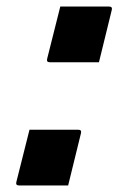

<svg xmlns="http://www.w3.org/2000/svg" viewBox="-20 -565 390 586"><path d="M282 -375H132Q121 -375 124 -386L164 -545H313Q324 -545 321 -534ZM188 1H38Q27 1 30 -10L70 -169H219Q230 -169 227 -158Z"/></svg>

Font: Recursive Sn Lnr St SmB
Style: Italic
Weight: 600
Italic angle: -15°
Version: Version 1.079;hotconv 1.0.112;makeotfexe 2.5.65598; ttfautoh